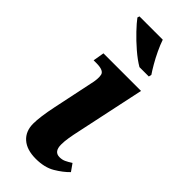

<svg xmlns="http://www.w3.org/2000/svg" viewBox="-251 -806 856 856"><g transform="rotate(45 177.0 -378.0)"><path d="M185 10Q128 10 97 -17.5Q66 -45 66 -93Q66 -114 70 -144Q74 -174 82 -212L121 -398Q131 -439 126 -461Q121 -483 75 -483H57L66 -536H303L234 -211Q228 -184 224 -160Q220 -136 220 -115Q220 -70 255 -70Q271 -70 284 -76Q297 -82 314 -93L338 -59Q314 -34 277 -12Q240 10 185 10ZM223 -606Q194 -623 161.5 -651Q129 -679 101.5 -708Q74 -737 60 -756L63 -766H210Q218 -742 231.5 -713.5Q245 -685 259.5 -660Q274 -635 285 -619L282 -606Z"/></g></svg>

Font: Noto Serif
Style: Bold Italic
Weight: 700
Italic angle: -12°
Designer: Monotype Design Team
Foundry: Monotype Imaging Inc.
Version: Version 2.013